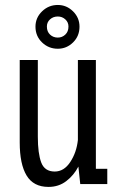

<svg xmlns="http://www.w3.org/2000/svg" viewBox="-20 -742 490 774"><path d="M175.5 11.5Q115 11.5 87.2 -34.5Q59.5 -80.5 59.5 -167.5V-500H132.5V-191Q132.5 -123.5 146.2 -87Q160 -50.5 200.5 -50.5Q238 -50.5 263.2 -88.8Q288.5 -127 294 -177.5V-500H366.5V-61.5H412.5V0H303.5L296 -70.5Q277.5 -35 247 -11.8Q216.5 11.5 175.5 11.5ZM213 -545.5Q176 -545.5 149.5 -571Q123 -596.5 123 -634.5Q123 -670.5 149.5 -696.2Q176 -722 213 -722Q248.5 -722 274.5 -696.2Q300.5 -670.5 300.5 -634.5Q300.5 -596.5 274.5 -571Q248.5 -545.5 213 -545.5ZM213 -590.5Q230.5 -590.5 243.2 -602.5Q256 -614.5 256 -635Q256 -652.5 243.2 -664Q230.5 -675.5 213 -675.5Q194.5 -675.5 181.8 -664Q169 -652.5 169 -635Q169 -614.5 181.8 -602.5Q194.5 -590.5 213 -590.5Z"/></svg>

Font: Trispace Condensed Light
Style: Regular
Weight: 300
Width: 3
Designer: Tyler Finck
Foundry: Etcetera Type Company
Version: Version 1.210; ttfautohint (v1.8.3)